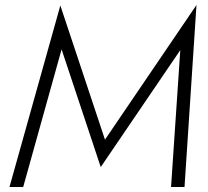

<svg xmlns="http://www.w3.org/2000/svg" viewBox="-20 -750 833 770"><path d="M227 -552 384 -80 703 -549 666 0H720L768 -730L401 -190L222 -728L18 0H73Z"/></svg>

Font: Jost* 300 Light Italic
Style: Italic
Weight: 300
Italic angle: -10°
Version: Version 3.200; ttfautohint (v0.97) -l 8 -r 50 -G 200 -x 14 -